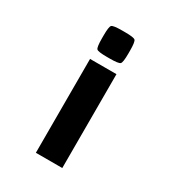

<svg xmlns="http://www.w3.org/2000/svg" viewBox="-139 -614 621 692"><g transform="rotate(30 172.0 -268.5)"><path d="M166 -427.2Q129.4 -427.2 123.3 -433.3Q117.2 -439.5 117.2 -476.1V-488.3Q117.2 -524.9 123.3 -531Q129.4 -537.1 166 -537.1H178.2Q214.8 -537.1 220.9 -531Q227.1 -524.9 227.1 -488.3V-476.1Q227.1 -439.5 220.9 -433.3Q214.8 -427.2 178.2 -427.2ZM117.2 0V-390.6H227.1V0Z"/></g></svg>

Font: Squarish Sans CT
Style: Regular
Weight: 400
Version: Version 0.9